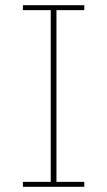

<svg xmlns="http://www.w3.org/2000/svg" viewBox="-20 -718 412 738"><path d="M304 0H68V-19H175V-679H68V-698H304V-679H197V-19H304Z"/></svg>

Font: IBM Plex Sans Thin
Style: Regular
Weight: 250
Designer: Mike Abbink, Paul van der Laan, Pieter van Rosmalen
Foundry: Bold Monday
Version: Version 3.201